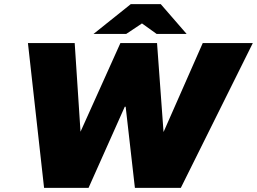

<svg xmlns="http://www.w3.org/2000/svg" viewBox="-20 -908 1242 928"><path d="M193 0 115 -700H341L370 -258L355 -271H369L562 -700H739L772 -248L750 -271H771L960 -700H1202L854 0H632L581 -448L602 -392H583L408 0ZM432 -744 612 -888H757L689 -810L590 -744ZM737 -744 645 -810 612 -888H757L882 -744Z"/></svg>

Font: REM Black
Style: Italic
Weight: 900
Italic angle: -11°
Designer: Octavio Pardo
Foundry: Ashler Design
Version: Version 1.005;gftools[0.9.28]